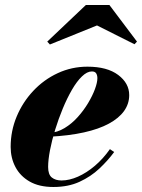

<svg xmlns="http://www.w3.org/2000/svg" viewBox="-20 -736 566 766"><path d="M193 10Q136 10 98.2 -11.8Q60.5 -33.5 41.5 -69.8Q22.5 -106 22.5 -150Q22.5 -213.5 46.5 -271Q70.5 -328.5 112.8 -373.5Q155 -418.5 210.5 -444.2Q266 -470 329 -470Q407.5 -470 451.5 -437Q495.5 -404 495.5 -356.5Q495.5 -322 475 -293.2Q454.5 -264.5 414.5 -242.8Q374.5 -221 315 -207.8Q255.5 -194.5 176.5 -190.5V-205.5Q208.5 -207.5 237.5 -225Q266.5 -242.5 290.2 -269Q314 -295.5 331.5 -324.8Q349 -354 358.8 -380.5Q368.5 -407 368.5 -424Q368.5 -435.5 363.8 -443.2Q359 -451 346.5 -451Q327.5 -451 307 -431.2Q286.5 -411.5 267 -377.8Q247.5 -344 230.5 -303Q213.5 -262 200.2 -219Q187 -176 179.5 -137Q172 -98 172 -70Q172 -39.5 186.8 -27.8Q201.5 -16 225.5 -16Q256.5 -16 291 -31.2Q325.5 -46.5 358.5 -74.5Q391.5 -102.5 418.5 -141L435.5 -129.5Q410.5 -95.5 376.5 -63.5Q342.5 -31.5 297.5 -10.8Q252.5 10 193 10ZM179 -558.5 168.5 -570 322.5 -716H416.5L526.5 -570L516.5 -559.5L367 -634.5Z"/></svg>

Font: Bodoni Moda 11pt ExtraBold
Style: Italic
Weight: 800
Italic angle: -13°
Version: Version 2.004